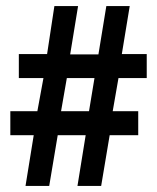

<svg xmlns="http://www.w3.org/2000/svg" viewBox="-20 -612 517 632"><path d="M237 -592 211 -433H304L330 -592H407L381 -434H463V-355H370L351 -246H435V-167H341L313 0H235L262 -167H170L142 0H64L91 -167H14V-246H103L123 -355H42V-434H135L159 -592ZM181 -246H273L291 -355H200Z"/></svg>

Font: Mukta Malar ExtraBold
Style: Regular
Weight: 800
Designer: Aadarsh Rajan, Girish Dalvi, Yashodeep Gholap
Foundry: Ek Type
Version: Version 2.538;PS 1.000;hotconv 16.6.51;makeotf.lib2.5.65220;